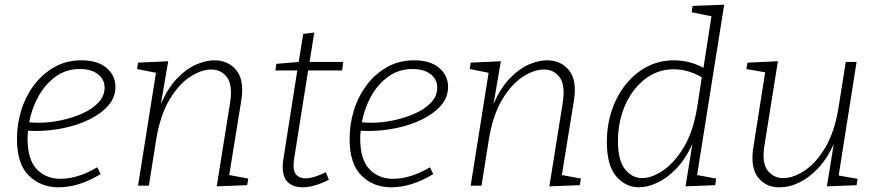

<svg xmlns="http://www.w3.org/2000/svg" viewBox="-20 -788 3727 815"><path d="M229 7Q153 7 102.5 -42.5Q52 -92 52 -199Q52 -261 70.5 -320.5Q89 -380 125 -427.5Q161 -475 211.5 -503.5Q262 -532 326 -532Q394 -532 432 -500Q470 -468 470 -419Q470 -375 440 -340.5Q410 -306 360.5 -281.5Q311 -257 251 -244.5Q191 -232 132 -232Q115 -232 99 -233Q97 -216 97 -199Q97 -111 136 -70Q175 -29 237 -29Q310 -29 393 -78L407 -49Q315 7 229 7ZM319 -495Q261 -495 217 -463.5Q173 -432 144 -380.5Q115 -329 104 -269Q123 -267 144 -267Q191 -267 240 -277.5Q289 -288 331 -307Q373 -326 398.5 -353.5Q424 -381 424 -416Q424 -451 396 -473Q368 -495 319 -495Z M900 3 957 -354Q968 -427 943.5 -460Q919 -493 877 -493Q835 -493 787 -462Q739 -431 699.5 -365Q660 -299 643 -196L612 0H566L642 -479L562 -495L566 -522L694 -528L663 -347Q693 -415 732 -455.5Q771 -496 812.5 -514Q854 -532 890 -532Q949 -532 983.5 -489.5Q1018 -447 1004 -360L953 -45L1034 -30L1029 -2Z M1376 -25Q1313 7 1264 7Q1225 7 1202.5 -14Q1180 -35 1180 -79Q1180 -87 1180.5 -93.5Q1181 -100 1182 -107L1242 -489H1149L1153 -517L1248 -525L1267 -644L1314 -650L1294 -525H1437L1432 -489H1288L1228 -111Q1228 -106 1227 -100Q1226 -94 1226 -87Q1226 -56 1240 -43.5Q1254 -31 1276 -31Q1295 -31 1317 -38Q1339 -45 1363 -57Z M1641 7Q1565 7 1514.5 -42.5Q1464 -92 1464 -199Q1464 -261 1482.5 -320.5Q1501 -380 1537 -427.5Q1573 -475 1623.5 -503.5Q1674 -532 1738 -532Q1806 -532 1844 -500Q1882 -468 1882 -419Q1882 -375 1852 -340.5Q1822 -306 1772.5 -281.5Q1723 -257 1663 -244.5Q1603 -232 1544 -232Q1527 -232 1511 -233Q1509 -216 1509 -199Q1509 -111 1548 -70Q1587 -29 1649 -29Q1722 -29 1805 -78L1819 -49Q1727 7 1641 7ZM1731 -495Q1673 -495 1629 -463.5Q1585 -432 1556 -380.5Q1527 -329 1516 -269Q1535 -267 1556 -267Q1603 -267 1652 -277.5Q1701 -288 1743 -307Q1785 -326 1810.5 -353.5Q1836 -381 1836 -416Q1836 -451 1808 -473Q1780 -495 1731 -495Z M2312 3 2369 -354Q2380 -427 2355.5 -460Q2331 -493 2289 -493Q2247 -493 2199 -462Q2151 -431 2111.5 -365Q2072 -299 2055 -196L2024 0H1978L2054 -479L1974 -495L1978 -522L2106 -528L2075 -347Q2105 -415 2144 -455.5Q2183 -496 2224.5 -514Q2266 -532 2302 -532Q2361 -532 2395.5 -489.5Q2430 -447 2416 -360L2365 -45L2446 -30L2441 -2Z M2692 7Q2636 7 2596 -39Q2556 -85 2556 -186Q2556 -257 2577 -319.5Q2598 -382 2636.5 -430Q2675 -478 2727 -505Q2779 -532 2841 -532Q2870 -532 2901 -525Q2932 -518 2966 -500L3000 -719L2916 -736L2920 -763L3054 -768L2939 -45L3020 -30L3016 -2L2890 3L2919 -177Q2890 -113 2851 -72.5Q2812 -32 2770.5 -12.5Q2729 7 2692 7ZM2706 -32Q2746 -32 2794 -64Q2842 -96 2882 -162Q2922 -228 2939 -330L2959 -460Q2928 -478 2898 -486Q2868 -494 2839 -494Q2788 -494 2745 -470Q2702 -446 2670 -404Q2638 -362 2620.5 -307Q2603 -252 2603 -190Q2603 -107 2633 -69.5Q2663 -32 2706 -32Z M3292 7Q3233 9 3198.5 -34Q3164 -77 3178 -164L3228 -481L3148 -495L3153 -522L3282 -528L3225 -171Q3213 -98 3238 -65Q3263 -32 3305 -32Q3347 -32 3395 -63.5Q3443 -95 3482.5 -160.5Q3522 -226 3539 -329L3570 -525H3616L3540 -43L3620 -29L3616 -2L3490 3L3519 -176Q3489 -111 3450 -71Q3411 -31 3370 -12Q3329 7 3292 7Z"/></svg>

Font: Bitter Light
Style: Italic
Weight: 300
Italic angle: -9°
Designer: Sol Matas, and Bitter project Authors
Foundry: Sol Matas
Version: Version 2.001